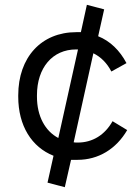

<svg xmlns="http://www.w3.org/2000/svg" viewBox="-20 -660 583 800"><path d="M250 120 276 6H303C390 6 464 -39 510 -118L449 -155C417 -98 366 -66 304 -66H303C298 -66 292 -66 287 -67L369 -438C400 -423 426 -397 444 -362L507 -397C479 -450 439 -489 389 -509L414 -621L342 -640L317 -526H298C152 -526 56 -421 56 -263V-257C56 -136 112 -47 203 -11L178 101ZM223 -85C168 -114 134 -176 134 -257V-263C134 -378 199 -454 297 -454H298H305Z"/></svg>

Font: Fixel Display Regular
Style: Regular
Weight: 400
Designer: AlfaBravo + MacPaw
Foundry: Kyrylo Tkachov, Marchela Mozhyna, Serhii Makarenko, Maria Weinstein, Zakhar Kryvoshyya
Version: Version 1.211